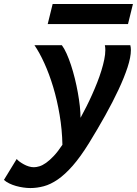

<svg xmlns="http://www.w3.org/2000/svg" viewBox="-115 -721 690 968"><path d="M542 -493.2Q544.9 -481.9 544.9 -468.8Q544.9 -433.1 528.1 -381.6Q511.2 -330.1 482.4 -268.6Q453.6 -207 415.3 -138.4Q377 -69.8 334 0Q290.5 70.3 251.5 114.7Q212.4 159.2 176 184.1Q139.6 209 105.5 218Q71.3 227.1 38.1 227.1Q21.5 227.1 2.7 224.4Q-16.1 221.7 -34.4 216.6Q-52.7 211.4 -68.6 203.6Q-84.5 195.8 -95.2 186L-30.8 80.6Q-25.4 87.4 -15.6 94.5Q-5.9 101.6 5.9 107.9Q17.6 114.3 30.5 118.2Q43.5 122.1 55.7 122.1Q68.4 122.1 83.7 117.4Q99.1 112.8 117.2 100.1Q135.3 87.4 156 65.4Q176.8 43.5 199.7 8.8Q198.2 -67.9 185.5 -142.3Q172.9 -216.8 153.1 -282.5Q133.3 -348.1 108.6 -402.3Q84 -456.5 58.6 -493.2H196.8Q209 -477.1 220.7 -450.9Q232.4 -424.8 242.9 -393.1Q253.4 -361.3 262.2 -325.7Q271 -290 277.3 -254.9Q283.7 -219.7 287.4 -186.5Q291 -153.3 291 -127Q305.2 -152.8 320.1 -182.4Q335 -211.9 348.9 -242.9Q362.8 -273.9 375 -304.9Q387.2 -335.9 396.2 -365.2Q405.3 -394.5 410.6 -420.7Q416 -446.8 416 -467.8Q416 -474.6 415.5 -481Q415 -487.3 413.6 -493.2ZM150.4 -700.7H555.2L530.3 -599.6H125.5Z"/></svg>

Font: Andika New Basic
Style: Bold Italic
Weight: 700
Italic angle: -14°
Designer: Victor Gaultney, Annie Olsen, Pablo Ugerman
Foundry: SIL International
Version: Version 5.500